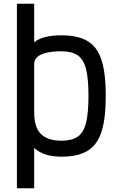

<svg xmlns="http://www.w3.org/2000/svg" viewBox="-20 -820 640 1022"><path d="M70 182V-800H162V-595Q187 -615 223.5 -623.5Q260 -632 307 -632Q396 -632 447.5 -600.5Q499 -569 521 -498.5Q543 -428 543 -310Q543 -192 521 -121Q499 -50 447.5 -18Q396 14 307 14Q260 14 223.5 2.5Q187 -9 162 -33V182ZM307 -71Q362 -71 393.5 -92.5Q425 -114 438 -166.5Q451 -219 451 -310Q451 -401 438 -452.5Q425 -504 393.5 -525.5Q362 -547 307 -547Q261 -547 228.5 -539.5Q196 -532 179 -517Q162 -502 162 -479V-221Q162 -142 198 -106.5Q234 -71 307 -71Z"/></svg>

Font: Victor Mono Thin SemiBold
Style: Regular
Weight: 600
Monospace: yes
Version: Version 1.561;gftools[0.9.30]